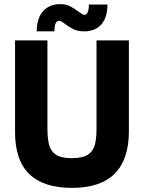

<svg xmlns="http://www.w3.org/2000/svg" viewBox="-20 -893 698 931"><path d="M53 -252V-697H210V-270Q210 -217.5 219.2 -187Q228.5 -156.5 254 -141.2Q279.5 -126 329 -126Q378 -126 403.8 -141.5Q429.5 -157 438.8 -187.2Q448 -217.5 448 -268V-697H605V-257Q605 18 329 18Q191 18 122 -49Q53 -116 53 -252ZM296.5 -776Q285.5 -784.5 278.8 -788.2Q272 -792 265 -792Q255 -792 249.5 -779.2Q244 -766.5 244 -741H158Q158 -803.5 188.5 -838.2Q219 -873 272 -873Q299 -873 318.8 -863.2Q338.5 -853.5 359.5 -837.5Q372 -828.5 378.5 -824.8Q385 -821 391 -821Q399.5 -821 405.2 -833.8Q411 -846.5 411 -871H501Q501 -808 471.2 -774.5Q441.5 -741 389 -741Q358 -741 337.8 -750.5Q317.5 -760 296.5 -776Z"/></svg>

Font: HK Grotesk Black
Style: Regular
Weight: 900
Designer: Alfredo Marco Pradil
Foundry: Hanken Design Co.
Version: Version 3.001